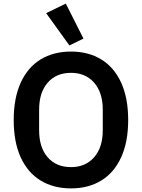

<svg xmlns="http://www.w3.org/2000/svg" viewBox="-20 -1032 787 1065"><path d="M443 -818 365 -780 236 -959 345 -1012ZM56 -366Q56 -488 95 -573.5Q134 -659 205.5 -702.5Q277 -746 374 -746Q470 -746 541.5 -702.5Q613 -659 652 -573.5Q691 -488 691 -366Q691 -245 652 -159.5Q613 -74 541.5 -30.5Q470 13 374 13Q277 13 205.5 -30.5Q134 -74 95 -159Q56 -244 56 -366ZM550 -310V-423Q550 -519 502 -573.5Q454 -628 374 -628Q292 -628 244.5 -573.5Q197 -519 197 -423V-310Q197 -214 244.5 -159.5Q292 -105 374 -105Q454 -105 502 -159.5Q550 -214 550 -310Z"/></svg>

Font: IBM Plex Sans JP SemiBold
Style: Regular
Weight: 600
Designer: Mike Abbink; Paul van der Laan; Pieter van Rosmalen; Wujin Sim; Yejin Wi; Jinhee Kim; Boomi Park; Yona Kim; Kichan Ma
Foundry: Sandoll Inc.
Version: Version 1.001